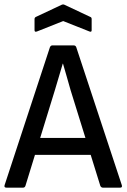

<svg xmlns="http://www.w3.org/2000/svg" viewBox="-20 -864 583 884"><path d="M10 0Q-2 0 1 -11L210 -647Q214 -655 221 -655H319Q328 -655 331 -647L541 -11Q544 0 533 0H454Q446 0 442 -8L305 -449Q296 -480 287.5 -510.5Q279 -541 270 -571H269Q260 -541 251 -510.5Q242 -480 233 -450L97 -8Q94 0 86 0ZM125 -151 145 -229H393L413 -151ZM150 -719Q139 -715 139 -725V-776Q139 -783 145 -786L264 -842Q271 -845 277 -842L396 -786Q402 -784 402 -776V-725Q402 -715 392 -719L271 -767Z"/></svg>

Font: Sofia Sans Semi Condensed Medium
Style: Regular
Weight: 500
Designer: Botio Nikoltchev, Ani Petrova
Foundry: lettersoup
Version: Version 4.100